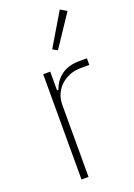

<svg xmlns="http://www.w3.org/2000/svg" viewBox="-146 -814 606 871"><g transform="rotate(-20 157.0 -379.0)"><path d="M90 0V-508H124V-418H131Q145 -460 179 -484Q213 -508 265 -508H301V-476H259Q231 -476 206.5 -466.5Q182 -457 163.5 -440Q145 -423 134.5 -399.5Q124 -376 124 -347V0ZM190 -587 167 -600 261 -758 292 -740Z"/></g></svg>

Font: IBM Plex Sans Cond ExtLt
Style: Regular
Weight: 200
Width: 3
Designer: Mike Abbink, Paul van der Laan, Pieter van Rosmalen
Foundry: Bold Monday
Version: Version 1.3